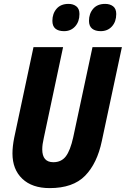

<svg xmlns="http://www.w3.org/2000/svg" viewBox="-20 -956 646 986"><path d="M235 10Q145 10 94.5 -38Q44 -86 44 -168Q44 -204 53 -249L152 -714H304L205 -248Q201 -231 199 -216.5Q197 -202 197 -189Q197 -123 254 -123Q295 -123 318 -153Q341 -183 356 -251L455 -714H606L503 -232Q479 -117 417 -53.5Q355 10 235 10ZM497 -796Q469 -796 453 -809Q437 -822 437 -849Q437 -886 458.5 -911Q480 -936 520 -936Q545 -936 561 -923.5Q577 -911 577 -884Q577 -845 555 -820.5Q533 -796 497 -796ZM309 -796Q280 -796 264.5 -809Q249 -822 249 -849Q249 -886 270.5 -911Q292 -936 332 -936Q356 -936 372 -923.5Q388 -911 388 -884Q388 -845 366 -820.5Q344 -796 309 -796Z"/></svg>

Font: Noto Sans Condensed ExtraBold
Style: Italic
Weight: 800
Width: 3
Italic angle: -12°
Designer: Monotype Design Team
Foundry: Monotype Imaging Inc.
Version: Version 2.013; ttfautohint (v1.8.4.7-5d5b)